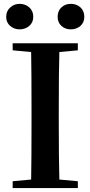

<svg xmlns="http://www.w3.org/2000/svg" viewBox="-20 -964 463 984"><path d="M150.4 -877.9Q150.4 -848.6 129.9 -831.1Q109.4 -813.5 80.1 -813.5Q52.7 -813.5 32.2 -831.1Q11.7 -848.6 11.7 -877.9Q11.7 -907.2 32.2 -925.8Q52.7 -944.3 80.1 -944.3Q109.4 -944.3 129.9 -926.3Q150.4 -908.2 150.4 -877.9ZM378.9 -742.2V-706.1L284.2 -697.3Q281.2 -597.7 281.2 -394.5V-345.7Q281.2 -143.6 284.2 -43.9L378.9 -35.2V0H44.9V-35.2L139.6 -43.9Q141.6 -142.6 141.6 -345.7V-394.5Q141.6 -596.7 139.6 -697.3L44.9 -706.1V-742.2ZM342.8 -944.3Q372.1 -944.3 392.1 -926.3Q412.1 -908.2 412.1 -877.9Q412.1 -848.6 392.1 -831.1Q372.1 -813.5 342.8 -813.5Q314.5 -813.5 294.9 -831.1Q275.4 -848.6 275.4 -877.9Q275.4 -908.2 294.9 -926.3Q314.5 -944.3 342.8 -944.3Z"/></svg>

Font: GenRyuMin TW TTF Bold
Style: Regular
Weight: 700
Version: Version 1.300